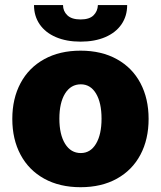

<svg xmlns="http://www.w3.org/2000/svg" viewBox="-20 -740 645 769"><path d="M29.3 -263.7Q29.3 -345.2 62.3 -407Q95.2 -468.8 157 -502.9Q218.8 -537.1 302.7 -537.1Q386.7 -537.1 448.2 -502.9Q509.8 -468.8 542.5 -407Q575.2 -345.2 575.2 -263.7Q575.2 -182.1 542.5 -120.4Q509.8 -58.6 448.2 -24.4Q386.7 9.8 302.7 9.8Q218.8 9.8 157 -24.4Q95.2 -58.6 62.3 -120.4Q29.3 -182.1 29.3 -263.7ZM386.7 -264.6Q386.7 -328.6 364.5 -365.5Q342.3 -402.3 303.7 -402.3Q263.7 -402.3 240.7 -365.5Q217.8 -328.6 217.8 -264.6Q217.8 -201.2 240.7 -164.1Q263.7 -127 303.7 -127Q342.3 -127 364.5 -164.1Q386.7 -201.2 386.7 -264.6ZM302.7 -573.2Q246.1 -573.2 203.9 -591.3Q161.6 -609.4 138.9 -642.6Q116.2 -675.8 116.2 -719.7H232.4Q232.4 -695.3 249.8 -678.7Q267.1 -662.1 302.7 -662.1Q337.9 -662.1 354.5 -678.5Q371.1 -694.8 372.1 -719.7H489.3Q489.3 -675.8 466.6 -642.6Q443.8 -609.4 401.6 -591.3Q359.4 -573.2 302.7 -573.2Z"/></svg>

Font: Pretendard Std Black
Style: Regular
Weight: 900
Designer: Base glyphs from Inter by Rasmus Andersson; Hangeul glyphs from Noto Sans CJK(Source Han Sans) by Jang Soo-young and Kan
Foundry: Kil Hyung-jin
Version: Version 1.309